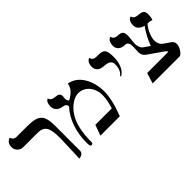

<svg xmlns="http://www.w3.org/2000/svg" viewBox="25 -1131 1708 1708"><g transform="rotate(-45 879.5 -276.5)"><path d="M381 12C381 12 435 9 435 -33V-344C435 -487 396 -520 250 -520H124C97 -520 81 -534 75 -557C75 -557 26 -550 26 -487C26 -446 56 -413 103 -413H278C366 -413 390 -368 390 -234Z M780 -533C775 -483 738 -448 683 -418C673 -424 667 -440 667 -453C667 -466 670 -468 670 -485C670 -522 640 -526 615 -528C595 -530 569 -534 561 -565C561 -565 527 -560 527 -497C527 -462 548 -432 589 -423C633 -414 644 -407 644 -381C568 -298 526 -178 526 -42C526 -14 529 5 543 5C552 5 561 -4 561 -9C561 -143 584 -237 628 -302C671 -367 734 -407 785 -407C869 -407 927 -333 927 -241C927 -191 912 -135 901 -100H694L658 0H902L931 -83C938 -104 961 -185 961 -252C961 -383 900 -513 780 -533Z M1161 -243C1227 -278 1237 -369 1237 -411C1237 -502 1219 -521 1149 -521C1118 -521 1083 -521 1078 -559C1078 -559 1036 -554 1036 -487C1036 -443 1067 -417 1121 -415C1170 -413 1200 -394 1200 -361C1200 -315 1190 -276 1155 -250Z M1622.9 -189.3C1601.4 -210.5 1595 -234.1 1595 -261C1595 -304 1627 -377 1660 -409C1686 -409 1696 -406 1711 -399C1720 -412 1723 -451 1723 -462C1723 -513 1691 -518 1656 -521C1640 -522 1603 -526 1599 -559C1599 -559 1557 -558 1557 -485C1557 -451 1586 -422 1627 -413C1597.1 -373.1 1562.1 -309.2 1539.1 -247.3L1479 -289C1461 -304 1452 -332 1452 -358C1452 -381 1460 -431 1460 -454C1460 -512 1440 -518 1392 -521C1379 -522 1349 -525 1343 -559C1343 -559 1301 -555 1301 -485C1301 -443 1334 -416 1384 -416C1415 -416 1424 -391 1424 -357L1421 -285C1421 -262 1430 -240 1451 -224L1597 -122C1604 -116 1612 -108 1612 -100H1346L1315 0H1657C1678 -5 1716 -55 1716 -97C1716 -113 1709 -129 1694 -140Z"/></g></svg>

Font: Libertinus Math
Style: Regular
Weight: 400
Designer: Philipp H. Poll
Foundry: Khaled Hosny
Version: Version 6.2